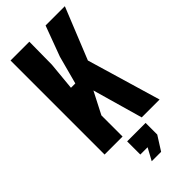

<svg xmlns="http://www.w3.org/2000/svg" viewBox="-315 -863 1155 1155"><g transform="rotate(-45 262.5 -285.5)"><path d="M50 0V-800H210L208 -606L191 -427H228L276 -606L348 -800H512L379 -471L518 0H366L275 -320L203 -180V0ZM222 229 264 152H202V40H359V139L302 229Z"/></g></svg>

Font: Big Shoulders Text Thin Black
Style: Regular
Weight: 900
Version: Version 2.002